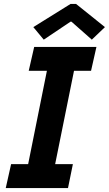

<svg xmlns="http://www.w3.org/2000/svg" viewBox="-20 -959 555 979"><path d="M36.6 -122.1H123.5L219.2 -598.1H126.5L154.3 -719.7H471.7L444.3 -598.1H357.4L261.2 -122.1H351.6L326.7 0H9.3ZM149.9 -820.8 339.8 -939H367.7L515.1 -820.8L448.2 -756.8L344.2 -848.6H339.8L203.1 -756.8Z"/></svg>

Font: Reddit Sans Fudge
Style: Bold
Weight: 700
Italic angle: -11.25°
Designer: Stephen Hutchings
Version: Version 1.013